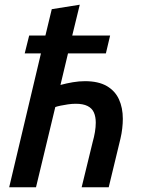

<svg xmlns="http://www.w3.org/2000/svg" viewBox="-20 -796 601 816"><path d="M19 0 154 -569H85L104 -645H173L200 -757L319 -776L287 -645H448L430 -569H269L237 -435Q263 -442 289.5 -446.5Q316 -451 341 -451Q398 -451 433.5 -430.5Q469 -410 485.5 -374Q502 -338 502 -291Q502 -272 499.5 -250Q497 -228 492 -207L442 0H327L374 -193Q380 -214 383.5 -235Q387 -256 387 -275Q387 -300 379 -318Q371 -336 352 -345.5Q333 -355 302 -355Q286 -355 269 -352.5Q252 -350 237.5 -347Q223 -344 215 -341L133 0Z"/></svg>

Font: Ubuntu Sans SemiBold
Style: Italic
Weight: 600
Italic angle: -13.5°
Designer: Dalton Maag Ltd
Foundry: Dalton Maag Ltd
Version: Version 1.006